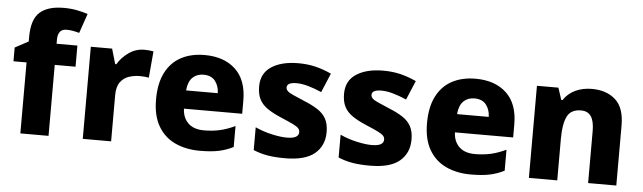

<svg xmlns="http://www.w3.org/2000/svg" viewBox="-48 -947 3818 1140"><g transform="rotate(5 1860.5 -377.5)"><path d="M391 -423H267V0H99V-423H21V-505L101 -548V-574Q101 -680 149 -722.5Q197 -765 291 -765Q334 -765 369.5 -758Q405 -751 435 -741L395 -625Q380 -629 361 -633Q342 -637 319 -637Q292 -637 279.5 -620.5Q267 -604 267 -574V-549H391Z M790 -559Q803 -559 819 -557.5Q835 -556 844 -554L830 -396Q821 -398 807 -399.5Q793 -401 776 -401Q744 -401 712.5 -391Q681 -381 660.5 -353.5Q640 -326 640 -275V0H471V-549H598L624 -459H631Q655 -500 697 -529.5Q739 -559 790 -559Z M1149 -559Q1265 -559 1333 -495.5Q1401 -432 1401 -309V-231H1054Q1056 -177 1089 -145Q1122 -113 1183 -113Q1235 -113 1278.5 -123Q1322 -133 1368 -155V-30Q1327 -9 1281.5 0.5Q1236 10 1169 10Q1086 10 1021.5 -20Q957 -50 920.5 -112.5Q884 -175 884 -271Q884 -368 917 -432Q950 -496 1009.5 -527.5Q1069 -559 1149 -559ZM1152 -442Q1113 -442 1087.5 -417.5Q1062 -393 1057 -340H1246Q1245 -383 1222 -412.5Q1199 -442 1152 -442Z M1910 -166Q1910 -85 1853.5 -37.5Q1797 10 1677 10Q1619 10 1575.5 3Q1532 -4 1488 -22V-158Q1536 -136 1588 -124.5Q1640 -113 1676 -113Q1714 -113 1731 -123Q1748 -133 1748 -151Q1748 -164 1739.5 -174Q1731 -184 1705.5 -196.5Q1680 -209 1630 -230Q1581 -251 1549.5 -273Q1518 -295 1502.5 -325.5Q1487 -356 1487 -402Q1487 -480 1547.5 -519.5Q1608 -559 1708 -559Q1761 -559 1808 -548Q1855 -537 1905 -514L1857 -400Q1816 -418 1777.5 -429Q1739 -440 1708 -440Q1650 -440 1650 -410Q1650 -399 1658.5 -389.5Q1667 -380 1691.5 -369Q1716 -358 1763 -338Q1810 -319 1843 -297.5Q1876 -276 1893 -245Q1910 -214 1910 -166Z M2416 -166Q2416 -85 2359.5 -37.5Q2303 10 2183 10Q2125 10 2081.5 3Q2038 -4 1994 -22V-158Q2042 -136 2094 -124.5Q2146 -113 2182 -113Q2220 -113 2237 -123Q2254 -133 2254 -151Q2254 -164 2245.5 -174Q2237 -184 2211.5 -196.5Q2186 -209 2136 -230Q2087 -251 2055.5 -273Q2024 -295 2008.5 -325.5Q1993 -356 1993 -402Q1993 -480 2053.5 -519.5Q2114 -559 2214 -559Q2267 -559 2314 -548Q2361 -537 2411 -514L2363 -400Q2322 -418 2283.5 -429Q2245 -440 2214 -440Q2156 -440 2156 -410Q2156 -399 2164.5 -389.5Q2173 -380 2197.5 -369Q2222 -358 2269 -338Q2316 -319 2349 -297.5Q2382 -276 2399 -245Q2416 -214 2416 -166Z M2764 -559Q2880 -559 2948 -495.5Q3016 -432 3016 -309V-231H2669Q2671 -177 2704 -145Q2737 -113 2798 -113Q2850 -113 2893.5 -123Q2937 -133 2983 -155V-30Q2942 -9 2896.5 0.5Q2851 10 2784 10Q2701 10 2636.5 -20Q2572 -50 2535.5 -112.5Q2499 -175 2499 -271Q2499 -368 2532 -432Q2565 -496 2624.5 -527.5Q2684 -559 2764 -559ZM2767 -442Q2728 -442 2702.5 -417.5Q2677 -393 2672 -340H2861Q2860 -383 2837 -412.5Q2814 -442 2767 -442Z M3457 -559Q3544 -559 3597.5 -511.5Q3651 -464 3651 -358V0H3483V-311Q3483 -368 3464 -397Q3445 -426 3404 -426Q3343 -426 3321 -380.5Q3299 -335 3299 -250V0H3130V-549H3258L3281 -478H3289Q3315 -518 3359 -538.5Q3403 -559 3457 -559Z"/></g></svg>

Font: Noto Sans ExtraBold
Style: Regular
Weight: 800
Designer: Monotype Design Team
Foundry: Monotype Imaging Inc.
Version: Version 2.007